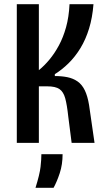

<svg xmlns="http://www.w3.org/2000/svg" viewBox="-20 -680 507 914"><path d="M60 0V-660H165V-346Q191 -367 215.5 -396.5Q240 -426 260.5 -464Q281 -502 294.5 -550.5Q308 -599 311 -660H425Q420 -596 404 -544Q388 -492 363 -451Q338 -410 306.5 -379Q275 -348 241 -327V-318Q274 -318 301 -312.5Q328 -307 349 -292.5Q370 -278 383.5 -250.5Q397 -223 404 -180L430 0H321L305 -125Q299 -181 290.5 -212Q282 -243 263 -256Q244 -269 205 -269H165V0ZM149 214Q169 150 173 114.5Q177 79 177 54H278Q278 103 264.5 144Q251 185 235 214Z"/></svg>

Font: Bricolage Grotesque 24pt Condensed Medium
Style: Regular
Weight: 500
Width: 3
Designer: Mathieu Triay
Foundry: Atelier Triay
Version: Version 1.001;gftools[0.9.33.dev8+g029e19f]